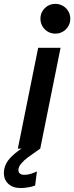

<svg xmlns="http://www.w3.org/2000/svg" viewBox="-79 -768 383 992"><path d="M118.2 -521H233.9L128.9 0L119.1 6.8Q85.9 29.3 65.4 44.7Q44.9 60.1 30.5 77.1Q16.1 94.2 16.1 110.4Q16.1 135.3 48.3 135.3Q64.5 135.3 81.8 129.6Q99.1 124 111.8 117.7L102.5 190.4Q88.9 196.3 66.7 200Q44.4 203.6 27.8 203.6Q-12.2 203.6 -35.6 182.1Q-59.1 160.6 -59.1 125.5Q-59.1 116.7 -56.6 103.5Q-50.3 74.7 -28.3 50.3Q-6.3 25.9 31.7 0H13.2ZM129.9 -671.4Q129.9 -692.4 140.1 -710Q150.4 -727.5 168 -737.8Q185.5 -748 207 -748Q228 -748 245.8 -737.8Q263.7 -727.5 273.9 -710Q284.2 -692.4 284.2 -671.4Q284.2 -650.4 273.9 -632.6Q263.7 -614.7 245.8 -604.5Q228 -594.2 207 -594.2Q185.5 -594.2 168 -604.5Q150.4 -614.7 140.1 -632.6Q129.9 -650.4 129.9 -671.4Z"/></svg>

Font: Reddit Sans Chocolate SemiBold
Style: Italic
Weight: 600
Italic angle: -11.25°
Designer: Stephen Hutchings
Version: Version 1.013